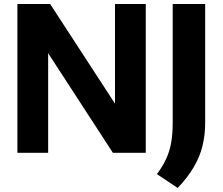

<svg xmlns="http://www.w3.org/2000/svg" viewBox="-20 -760 1107 955"><path d="M66.5 0V-740H229.5L580 -201.5H552V-740H705V0H541.5L191.5 -538.5H219.5V0ZM864 175 760.5 106Q789.5 67 806.8 29.5Q824 -8 831.5 -51Q839 -94 839 -149.5V-740H1000.5V-150Q1000.5 -88 987.2 -34.2Q974 19.5 944 70.8Q914 122 864 175Z"/></svg>

Font: Encode Sans SC
Style: Bold
Weight: 700
Version: Version 3.002